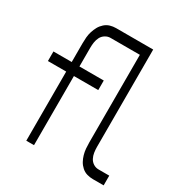

<svg xmlns="http://www.w3.org/2000/svg" viewBox="-171 -863 942 991"><g transform="rotate(30 300.0 -367.5)"><path d="M125 0V-412H16V-469H125V-580Q125 -598 126.5 -616Q128 -634 133.5 -651.5Q139 -669 147.5 -684.5Q156 -700 170 -712.5Q184 -725 201 -730Q218 -735 236 -735H457V-155Q457 -138 459.5 -121.5Q462 -105 469.5 -90.5Q477 -76 491 -67Q505 -58 522 -58H586V0H522Q504 0 486.5 -5Q469 -10 455 -22.5Q441 -35 432.5 -50.5Q424 -66 419 -83.5Q414 -101 412.5 -119Q411 -137 411 -155V-677H236Q220 -677 205.5 -668Q191 -659 183.5 -644.5Q176 -630 173.5 -613.5Q171 -597 171 -580V-469H316V-412H171V0Z"/></g></svg>

Font: Iosevka SS04 Light Extended
Style: Regular
Weight: 300
Width: 7
Monospace: yes
Designer: Belleve Invis
Foundry: Belleve Invis
Version: Version 19.0.0; ttfautohint (v1.8.4)